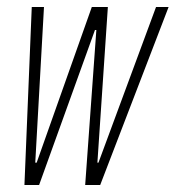

<svg xmlns="http://www.w3.org/2000/svg" viewBox="-20 -530 503 550"><path d="M50 0 71 -510H106L81 -64H85L243 -510H289L259 -64H262L427 -510H463L267 0H224L256 -444H252L92 0Z"/></svg>

Font: Saira Ultra Condensed Thin
Style: Italic
Weight: 100
Width: 1
Italic angle: -12°
Designer: Hector Gatti with collaboration of the Omnibus-Type team
Foundry: Omnibus-Type
Version: Version 1.001; ttfautohint (v1.8)